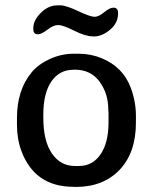

<svg xmlns="http://www.w3.org/2000/svg" viewBox="-20 -700 587 729"><path d="M264.2 -69.8H280.3Q331.5 -69.8 361.8 -114Q392.1 -158.2 392.1 -235.8V-269Q391.1 -279.8 391.1 -285.2Q391.1 -344.7 357.9 -390.1Q324.7 -435.5 263.7 -435.5L258.3 -435.1Q205.6 -435.1 175 -390.6Q144.5 -346.2 144.5 -264.2V-252.9Q144.5 -164.6 177.2 -117.2Q210 -69.8 264.2 -69.8ZM197.3 -679.7H209.5Q230.5 -679.7 276.6 -658Q322.8 -636.2 338.9 -636.2Q355 -636.2 375.7 -653.6Q396.5 -670.9 410.6 -670.9Q428.2 -670.9 428.2 -651.4V-647.5Q428.2 -612.8 397.9 -587.2Q367.7 -561.5 335.4 -561.5L331.5 -562Q304.7 -562 261.7 -583.5Q218.8 -605 200.9 -605Q183.1 -605 160.2 -587.4Q137.2 -569.8 124.5 -569.8Q106.4 -569.8 106.4 -589.4V-593.3Q106.4 -622.6 135 -651.1Q163.6 -679.7 197.3 -679.7ZM496.1 -259.8V-234.4Q496.1 -120.1 434.1 -55.2Q372.1 9.8 267.6 9.8L259.3 9.3Q112.3 9.3 61.5 -126Q44.4 -171.4 44.4 -226.6V-252Q44.4 -357.9 100.1 -425.3Q125 -455.6 168.7 -475.8Q212.4 -496.1 261.7 -496.1H278.3Q324.7 -496.1 367.2 -478.5Q446.8 -445.3 476.1 -367.7Q496.1 -314.9 496.1 -259.8Z"/></svg>

Font: Averia Libre
Style: Regular
Weight: 400
Version: Version 1.002